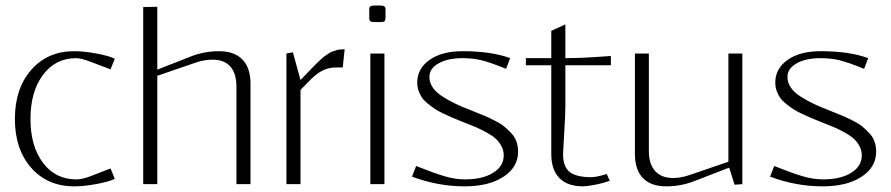

<svg xmlns="http://www.w3.org/2000/svg" viewBox="-20 -658 3183 686"><path d="M390.1 -448.2 375 -410.2 301.8 -438Q269 -450.2 252 -450.2Q178.2 -450.2 133.5 -390.4Q88.9 -330.6 88.9 -232.9Q88.9 -135.7 133.5 -76.4Q178.2 -17.1 252 -17.1Q272.9 -17.1 301.8 -27.8L375 -56.2L390.1 -19Q369.6 -8.8 324.7 -0.5Q279.8 7.8 245.1 7.8Q149.9 7.8 91.6 -58.3Q33.2 -124.5 33.2 -232.9Q33.2 -341.8 91.6 -408.4Q149.9 -475.1 245.1 -475.1Q279.8 -475.1 324.7 -466.8Q369.6 -458.5 390.1 -448.2Z M542 -387.2V0H491.7V-632.8L542 -633.8V-409.2L661.6 -456.1Q710 -475.1 762.7 -475.1Q817.4 -475.1 846.2 -445.3Q875 -415.5 875 -358.9V0H824.7V-349.1Q824.7 -395.5 803 -420.2Q781.2 -444.8 739.7 -444.8Q710 -444.8 681.6 -435.1Z M1204.6 -417H1178.7Q1133.3 -417 1092.3 -376L1053.7 -336.9V0H1003.4V-466.8L1026.4 -471.2L1053.7 -372.1L1087.4 -407.2Q1090.8 -410.6 1101.3 -421.4Q1111.8 -432.1 1115 -435.1Q1118.2 -438 1127 -446.3Q1135.7 -454.6 1139.6 -457Q1143.6 -459.5 1151.6 -465.3Q1159.7 -471.2 1165 -472.9Q1170.4 -474.6 1178.5 -477.5Q1186.5 -480.5 1194.3 -481.2Q1202.1 -481.9 1211.4 -481.9Z M1357.4 -594.2Q1357.4 -585.9 1354 -582.5Q1350.6 -579.1 1341.3 -579.1H1315.4Q1306.2 -579.1 1302.7 -582.5Q1299.3 -585.9 1299.3 -594.2V-625Q1299.3 -638.2 1315.4 -638.2H1341.3Q1357.4 -638.2 1357.4 -625ZM1303.2 0V-466.8H1353.5V0Z M1452.1 -26.9 1466.8 -64.9Q1530.3 -39.6 1568.4 -28.3Q1606.4 -17.1 1641.1 -17.1Q1704.1 -17.1 1741.9 -40.5Q1779.8 -64 1779.8 -103Q1779.8 -120.6 1771.5 -136Q1763.2 -151.4 1751.2 -162.4Q1739.3 -173.3 1717.8 -185.1Q1696.3 -196.8 1679.2 -204.1Q1662.1 -211.4 1633.8 -222.2Q1611.8 -231 1599.4 -236.3Q1586.9 -241.7 1566.9 -251Q1546.9 -260.3 1535.4 -267.8Q1523.9 -275.4 1510 -286.4Q1496.1 -297.4 1488.5 -308.1Q1481 -318.8 1475.8 -333Q1470.7 -347.2 1470.7 -362.8Q1470.7 -413.1 1514.9 -444.1Q1559.1 -475.1 1631.8 -475.1Q1736.3 -475.1 1802.7 -450.2L1788.1 -412.1Q1729 -436 1698.7 -443.1Q1668.5 -450.2 1632.8 -450.2Q1579.6 -450.2 1546.9 -431.6Q1514.2 -413.1 1514.2 -382.8Q1514.2 -362.8 1526.4 -345Q1538.6 -327.1 1562.3 -312.3Q1585.9 -297.4 1609.4 -286.4Q1632.8 -275.4 1667 -262.2Q1692.9 -252 1708 -245.6Q1723.1 -239.3 1745.4 -228.3Q1767.6 -217.3 1780.3 -207Q1793 -196.8 1806.2 -182.9Q1819.3 -168.9 1825.2 -152.3Q1831.1 -135.7 1831.1 -116.2Q1831.1 -60.5 1778.8 -26.4Q1726.6 7.8 1640.1 7.8Q1544.4 7.8 1452.1 -26.9Z M1949.7 -424.8H1858.9V-450.2H1949.7V-547.9L2000 -570.8V-450.2Q2050.8 -450.2 2106.4 -454.1Q2162.1 -458 2162.6 -458V-424.8H2000V-274.9Q2000 -250 1995.8 -181.6Q1991.7 -113.3 1991.7 -107.9Q1991.7 -63 2014.9 -43.9Q2038.1 -24.9 2093.8 -24.9Q2109.9 -24.9 2147.9 -36.1L2158.7 -12.2Q2133.3 -2.9 2104.7 2.4Q2076.2 7.8 2063 7.8Q2007.8 7.8 1978.8 -21.7Q1949.7 -51.3 1949.7 -107.9Z M2582.5 -80.1V-466.8H2632.3V0L2604.5 2L2585.4 -59.1L2461.4 -11.2Q2413.1 7.8 2360.4 7.8Q2305.7 7.8 2277.1 -21.7Q2248.5 -51.3 2248.5 -107.9V-466.8H2298.3V-118.2Q2298.3 -71.8 2320.8 -46.9Q2343.3 -22 2384.8 -22Q2412.6 -22 2442.4 -32.2Z M2731.4 -26.9 2746.1 -64.9Q2809.6 -39.6 2847.7 -28.3Q2885.7 -17.1 2920.4 -17.1Q2983.4 -17.1 3021.2 -40.5Q3059.1 -64 3059.1 -103Q3059.1 -120.6 3050.8 -136Q3042.5 -151.4 3030.5 -162.4Q3018.6 -173.3 2997.1 -185.1Q2975.6 -196.8 2958.5 -204.1Q2941.4 -211.4 2913.1 -222.2Q2891.1 -231 2878.7 -236.3Q2866.2 -241.7 2846.2 -251Q2826.2 -260.3 2814.7 -267.8Q2803.2 -275.4 2789.3 -286.4Q2775.4 -297.4 2767.8 -308.1Q2760.3 -318.8 2755.1 -333Q2750 -347.2 2750 -362.8Q2750 -413.1 2794.2 -444.1Q2838.4 -475.1 2911.1 -475.1Q3015.6 -475.1 3082 -450.2L3067.4 -412.1Q3008.3 -436 2978 -443.1Q2947.8 -450.2 2912.1 -450.2Q2858.9 -450.2 2826.2 -431.6Q2793.5 -413.1 2793.5 -382.8Q2793.5 -362.8 2805.7 -345Q2817.9 -327.1 2841.6 -312.3Q2865.2 -297.4 2888.7 -286.4Q2912.1 -275.4 2946.3 -262.2Q2972.2 -252 2987.3 -245.6Q3002.4 -239.3 3024.7 -228.3Q3046.9 -217.3 3059.6 -207Q3072.3 -196.8 3085.4 -182.9Q3098.6 -168.9 3104.5 -152.3Q3110.4 -135.7 3110.4 -116.2Q3110.4 -60.5 3058.1 -26.4Q3005.9 7.8 2919.4 7.8Q2823.7 7.8 2731.4 -26.9Z"/></svg>

Font: Resagokr
Style: Light
Weight: 300
Designer: gluk
Foundry: gluk
Version: Version 0.95